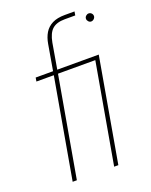

<svg xmlns="http://www.w3.org/2000/svg" viewBox="-136 -788 675 861"><g transform="rotate(-20 201.5 -357.5)"><path d="M59 0 143 -478H60L63 -496H146L167 -618Q172 -648 185 -669.5Q198 -691 221.5 -703Q245 -715 282 -715H328L325 -697H275Q236 -697 215.5 -679Q195 -661 187 -618L166 -496H364L277 0H257L341 -478H163L79 0ZM383 -647Q376 -647 370.5 -653Q365 -659 365 -666Q365 -674 371 -679.5Q377 -685 384 -685Q392 -685 397.5 -679.5Q403 -674 403 -666Q403 -659 397 -653Q391 -647 383 -647Z"/></g></svg>

Font: DM Sans 28pt Thin
Style: Italic
Weight: 250
Italic angle: -10°
Version: Version 4.004;gftools[0.9.30]